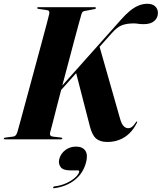

<svg xmlns="http://www.w3.org/2000/svg" viewBox="-36 -738 856 1017"><path d="M229 -34Q227.5 -27 230.5 -21.5Q233.5 -16 243.5 -14.5L285.5 -9.5Q289 -9 291.5 -8Q294 -7 294 -4.5Q294 -2.5 292 -1.2Q290 0 286.5 0H-10Q-13 0 -14.5 -1Q-16 -2 -16 -3.5Q-16 -6 -14.2 -7.2Q-12.5 -8.5 -9.5 -9L33.5 -14.5Q42.5 -15.5 47.8 -22Q53 -28.5 56 -38.5Q59.5 -50.5 69.8 -87.5Q80 -124.5 94.2 -177.8Q108.5 -231 125.2 -292Q142 -353 158.2 -414Q174.5 -475 188.8 -527.2Q203 -579.5 212.5 -615.8Q222 -652 224.5 -663Q227 -673.5 223.5 -678.8Q220 -684 209 -685L167.5 -691Q163.5 -691.5 162.2 -692.8Q161 -694 161 -696Q161 -698 162.8 -699Q164.5 -700 167.5 -700H466Q469 -700 470.5 -698.8Q472 -697.5 472 -695.5Q472 -693.5 470.8 -692.2Q469.5 -691 465.5 -690L413.5 -680Q405 -678.5 401.5 -675Q398 -671.5 395 -661.5Q392 -651 382 -615Q372 -579 358 -526.2Q344 -473.5 327.8 -412.2Q311.5 -351 295.2 -289.5Q279 -228 265.2 -174.2Q251.5 -120.5 242 -83.2Q232.5 -46 229 -34ZM365.5 -358 489.5 -497 600.5 -107.5Q608.5 -80.5 619.2 -69.8Q630 -59 643 -59Q654 -59 663.5 -66.2Q673 -73.5 683.5 -90Q686.5 -95.5 689.5 -94Q691 -93.5 690.8 -92Q690.5 -90.5 689.5 -88Q673 -55 650 -32.2Q627 -9.5 597.2 2.2Q567.5 14 532 14Q495 14 473.5 -3.8Q452 -21.5 440 -69ZM231.5 -198 224 -206.5 605 -634Q630.5 -663 653.5 -681.5Q676.5 -700 699 -709Q721.5 -718 744.5 -718Q771.5 -718 786 -704.2Q800.5 -690.5 800.5 -669.5Q800.5 -643.5 781.2 -626.8Q762 -610 725 -610Q708 -610 696.2 -612Q684.5 -614 671.5 -614Q636 -614 610.5 -604.5Q585 -595 556.5 -563ZM336 164.5Q297 164.5 284.5 146Q272 127.5 278 104Q286 75 310.2 56.8Q334.5 38.5 366.5 38.5Q401 38.5 415.8 60Q430.5 81.5 420 121.5Q404.5 180.5 359.8 215.5Q315 250.5 251 259Q248.5 259.5 247 258.5Q245.5 257.5 245.5 255.5Q245.5 253.5 246.8 251.8Q248 250 251 249.5Q286.5 245.5 315.2 232.2Q344 219 361.8 202.8Q379.5 186.5 383 173.5Q385.5 164.5 376.5 164.5Z"/></svg>

Font: Fraunces 120pt
Style: Bold Italic
Weight: 700
Italic angle: -16°
Version: Version 1.000;[b76b70a41]